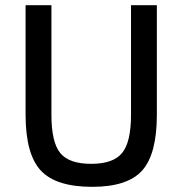

<svg xmlns="http://www.w3.org/2000/svg" viewBox="-20 -710 706 743"><path d="M587 -690V-266Q587 -114 530.5 -50.5Q474 13 337 13Q196 13 137.5 -50.5Q79 -114 79 -266V-690H179V-266Q179 -160 213 -118Q247 -76 333 -76Q418 -76 452.5 -118Q487 -160 487 -266V-690Z"/></svg>

Font: Exo 2.0 Medium
Style: Regular
Weight: 500
Designer: Natanael Gama
Version: Version 1.001;PS 001.001;hotconv 1.0.70;makeotf.lib2.5.58329